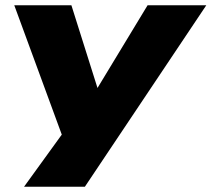

<svg xmlns="http://www.w3.org/2000/svg" viewBox="-20 -526 800 726"><path d="M71 180 223 -30 236 44 34 -506H250L350 -189H346L538 -506H760L301 180Z"/></svg>

Font: Nunito Sans 7pt Expanded Black
Style: Italic
Weight: 900
Width: 7
Italic angle: -9°
Designer: Vernon Adams
Foundry: Vernon Adams
Version: Version 3.101;gftools[0.9.27]